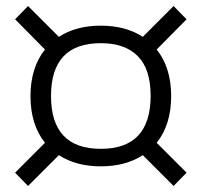

<svg xmlns="http://www.w3.org/2000/svg" viewBox="-20 -606 668 636"><path d="M30 -34 129 -133Q81 -193 81 -287.5Q81 -382 129 -442L30 -542L73 -586L175 -484Q232 -521 314 -521Q396 -521 453 -484L555 -586L598 -542L499 -442Q547 -382 547 -287.5Q547 -193 499 -133L598 -34L555 10L453 -92Q396 -55 314 -55Q232 -55 175 -92L73 10ZM314 -463Q149 -463 149 -288Q149 -113 314 -113Q479 -113 479 -289Q479 -377 436.5 -420Q394 -463 314 -463Z"/></svg>

Font: Leckerli One
Style: Regular
Weight: 400
Version: Version 1.001